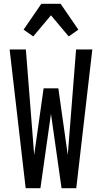

<svg xmlns="http://www.w3.org/2000/svg" viewBox="-20 -997 540 1017"><path d="M116 0 31 -735H117L161 -176L211 -529H289L339 -176L383 -735H469L384 0H306L250 -394L194 0ZM156 -804 105 -840 199 -977H301L395 -840L344 -804L250 -916Z"/></svg>

Font: Iosevka Custom Medium
Style: Regular
Weight: 500
Monospace: yes
Designer: Belleve Invis
Foundry: Belleve Invis
Version: Version 32.5.0; ttfautohint (v1.8.4)